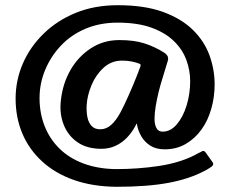

<svg xmlns="http://www.w3.org/2000/svg" viewBox="-20 -707 885 738"><path d="M40 -328Q40 -398 67.5 -462Q95 -526 147 -577Q199 -628 271 -657.5Q343 -687 433 -687Q536 -687 607 -661Q678 -635 722 -591.5Q766 -548 785.5 -493.5Q805 -439 805 -383Q805 -334 792 -288.5Q779 -243 754 -208.5Q729 -174 693.5 -153.5Q658 -133 613 -133Q580 -133 558 -147Q536 -161 523.5 -182.5Q511 -204 507 -226Q507 -229 506.5 -230.5Q506 -232 505 -231.5Q504 -231 501 -224Q488 -199 468.5 -178.5Q449 -158 424 -146.5Q399 -135 370 -135Q314 -135 277.5 -160.5Q241 -186 224.5 -228.5Q208 -271 214 -321Q221 -386 251 -438Q281 -490 329.5 -521.5Q378 -553 439 -553Q496 -553 536 -540Q576 -527 612 -504Q622 -497 625 -489Q628 -481 624 -470Q619 -453 613.5 -435.5Q608 -418 603 -401Q596 -379 589.5 -352.5Q583 -326 578.5 -299Q574 -272 574 -250Q574 -228 581.5 -214.5Q589 -201 605 -201Q636 -201 660 -229.5Q684 -258 697.5 -302.5Q711 -347 711 -395Q711 -436 696.5 -476Q682 -516 649 -548.5Q616 -581 562.5 -600.5Q509 -620 432 -620Q364 -620 308.5 -596.5Q253 -573 214 -531.5Q175 -490 153.5 -438Q132 -386 132 -330Q132 -272 151.5 -222.5Q171 -173 208.5 -136Q246 -99 301 -78.5Q356 -58 425 -57Q511 -57 590.5 -69Q670 -81 729 -111Q737 -116 742 -118Q747 -120 752 -123Q759 -128 763.5 -126.5Q768 -125 771 -120L796 -85Q802 -77 798 -71.5Q794 -66 785 -61Q780 -58 775.5 -55Q771 -52 764 -49Q707 -19 626.5 -4Q546 11 427 11Q336 10 264.5 -15Q193 -40 142.5 -86Q92 -132 66 -193.5Q40 -255 40 -328ZM511 -428Q514 -438 518 -447Q522 -456 519 -461Q504 -467 487 -470.5Q470 -474 449 -474Q408 -474 378 -446.5Q348 -419 331.5 -379Q315 -339 313 -301Q312 -277 316 -256.5Q320 -236 332 -223Q344 -210 365 -210Q389 -210 408 -227.5Q427 -245 443 -275Q456 -299 474.5 -340.5Q493 -382 511 -428Z"/></svg>

Font: Glory Thin SemiBold
Style: Regular
Weight: 600
Version: Version 1.011